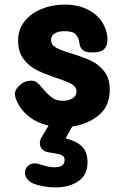

<svg xmlns="http://www.w3.org/2000/svg" viewBox="-20 -546 544 838"><path d="M295 7 266 58Q313 69 337.5 93Q362 117 362 163Q362 217 322.5 244.5Q283 272 221 272Q194 272 168.5 267Q143 262 127 256Q110 249 99.5 236Q89 223 89 208Q89 191 101 179Q113 167 131 167Q139 167 143 168Q150 170 174 177Q198 184 219 184Q262 184 262 152Q262 137 249 131Q236 125 193 119Q174 116 164 105Q154 94 154 79Q154 65 161 54L192 2Q142 -9 105 -38.5Q68 -68 51 -110Q45 -125 45 -135Q45 -156 67 -175Q89 -194 115 -194Q130 -194 139 -187.5Q148 -181 153 -175.5Q158 -170 159 -168Q188 -134 207 -120Q226 -106 253 -106Q278 -106 296 -116.5Q314 -127 314 -146Q314 -167 293 -179Q272 -191 225 -206Q173 -224 140.5 -240Q108 -256 83.5 -287.5Q59 -319 59 -368Q59 -417 87 -452.5Q115 -488 161.5 -507Q208 -526 262 -526Q320 -526 362.5 -504.5Q405 -483 427 -447.5Q449 -412 449 -372Q449 -345 434 -331Q419 -317 384 -317Q353 -317 341.5 -327Q330 -337 327 -355Q324 -380 311.5 -395Q299 -410 262 -410Q234 -410 218.5 -400Q203 -390 203 -372Q203 -350 224.5 -338Q246 -326 294 -312Q345 -296 378 -280.5Q411 -265 435 -234.5Q459 -204 459 -154Q459 -83 411.5 -43.5Q364 -4 296 6Z"/></svg>

Font: Mali
Style: Bold
Weight: 700
Designer: Kitiyaporn Chalermlarp | Katatrad Aksorn Co.,Ltd.
Foundry: Cadson Demak Co.,Ltd.
Version: Version 1.000; ttfautohint (v1.6)